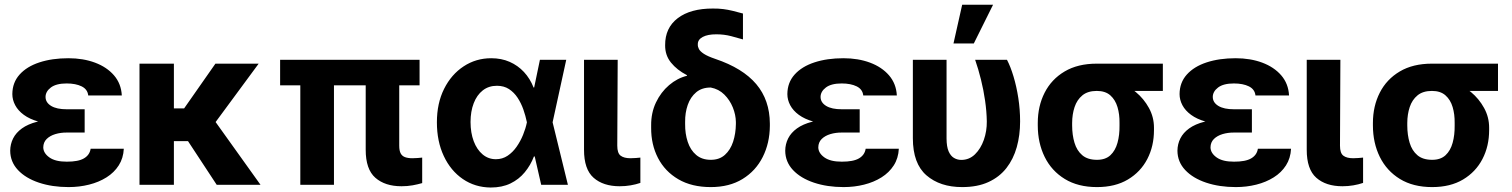

<svg xmlns="http://www.w3.org/2000/svg" viewBox="-20 -797 6519 828"><path d="M236.1 -282.4H345.1V-225.4H268Q241.8 -225.6 218.7 -218.7Q195.5 -211.7 181.2 -197.6Q166.9 -183.4 166.6 -161.5Q167 -136.6 193 -118.1Q219 -99.6 268 -99.8Q317.5 -99.6 342 -114Q366.6 -128.3 370.9 -155.5H513.9Q511.9 -114.7 492.1 -83.8Q472.4 -52.9 439.3 -32.1Q406.2 -11.3 364.2 -0.8Q322.2 9.8 275.8 9.8Q204.9 9.8 147.8 -9.3Q90.7 -28.4 57.5 -63.7Q24.3 -99 24 -147.1Q24.3 -175.6 36.6 -200.1Q48.9 -224.6 74.6 -243.2Q100.3 -261.8 140.4 -272.1Q180.5 -282.4 236.1 -282.4ZM345.1 -261.7H236.1Q184.1 -261.7 145.8 -272.6Q107.6 -283.4 82.8 -301.7Q57.9 -319.9 45.6 -343.2Q33.2 -366.5 33.2 -391.2Q33.5 -441 64.5 -475.5Q95.5 -510.1 150.1 -528Q204.7 -545.9 275 -545.9Q338.6 -545.9 389.6 -526.9Q440.6 -507.9 471.6 -472.1Q502.6 -436.2 505.3 -385.4H360.5Q357.6 -411.8 332.2 -424.5Q306.7 -437.1 267.4 -437.1Q222.6 -437.1 199.5 -419.8Q176.5 -402.4 176.4 -378.9Q176.5 -354.9 200.6 -340.2Q224.7 -325.6 268 -325.8H345.1Z M729.9 -522.5V0H581.6V-522.5ZM1095.5 -522.5 849.2 -188.5H704.7L686.5 -329.5H774L909 -522.5ZM914.6 0 772.1 -216.8 899.6 -285 1103.5 0Z M1789.4 -539.1V-429.1H1188V-539.1ZM1420.2 -539.1V0H1275.1V-539.1ZM1557.1 -539.1H1701.7V-168.9Q1701.7 -147.4 1707.8 -135.7Q1713.9 -124 1726.7 -119.3Q1739.6 -114.6 1758.7 -114.6Q1770.8 -114.6 1781.6 -115.6Q1792.4 -116.6 1800.7 -117.4V-7.4Q1781.7 -1.9 1759.4 2.2Q1737.1 6.2 1711.4 6.2Q1640.4 6.2 1598.7 -30.4Q1556.9 -67.1 1557.1 -151.4Z M2096.1 11.7Q2028.4 11 1975.9 -25Q1923.4 -60.9 1893.8 -124.2Q1864.1 -187.4 1864.1 -269.5Q1864.1 -351.8 1895.2 -413.9Q1926.3 -476 1979.5 -510.9Q2032.7 -545.9 2098.4 -545.9Q2142.3 -545.9 2177.8 -530.3Q2213.3 -514.7 2239.6 -486.5Q2265.8 -458.3 2281.1 -419.5H2326.2L2362.9 -270.5L2429.1 0H2313.9L2252.1 -270.5Q2246.6 -297.3 2237 -324.8Q2227.4 -352.2 2212.1 -375.5Q2196.8 -398.7 2175 -412.9Q2153.1 -427.1 2123 -427.1Q2087.4 -427.1 2061.9 -407.1Q2036.4 -387.1 2022.9 -351.9Q2009.3 -316.7 2009.2 -270.9Q2009.3 -224.3 2022.9 -188Q2036.6 -151.8 2061.3 -131.1Q2086 -110.4 2118.4 -110.4Q2146.6 -110.4 2168.8 -125.2Q2191.1 -140.1 2207.8 -164Q2224.5 -187.9 2235.7 -215.5Q2246.9 -243.1 2252.1 -268.6L2308.4 -539.1H2421.9L2362.9 -268.6L2326.2 -122.3H2282.6Q2268.2 -84.6 2243 -54.1Q2217.9 -23.5 2181.4 -5.9Q2145 11.7 2096.1 11.7Z M2498.6 -539.1H2643.8L2642 -168.9Q2641.9 -136.7 2656.4 -125.7Q2670.9 -114.6 2698.8 -114.6Q2712.1 -114.6 2722.4 -115.6Q2732.6 -116.6 2741.6 -117.4V-8.2Q2722.3 -1.6 2699.6 2.3Q2677 6.2 2652.5 6.2Q2581.4 6.2 2539.9 -30.4Q2498.4 -67.1 2498.6 -151.4Z M2848.4 -602.1Q2847.9 -676.8 2902.8 -718.6Q2957.7 -760.4 3054.3 -760.2Q3079.2 -760.4 3099.1 -757.8Q3118.9 -755.3 3139 -750.4Q3159.1 -745.5 3184 -738.7V-627Q3164.4 -632.9 3133.1 -641.1Q3101.9 -649.2 3069.1 -649Q3032.2 -649.2 3010.4 -637.6Q2988.6 -626 2989.3 -605.1Q2988.8 -595.7 2994.1 -585.5Q2999.4 -575.4 3015.7 -564.7Q3032 -554.1 3064.6 -543Q3183 -503.1 3241.3 -434.3Q3299.5 -365.4 3300 -264.1V-254.3Q3299.5 -180 3269.3 -120Q3239.2 -60 3182.3 -25.1Q3125.5 9.8 3045.3 9.8Q2963.1 9.8 2905.4 -23.9Q2847.7 -57.6 2817.6 -115.7Q2787.6 -173.8 2788.1 -246.1V-255.9Q2787.6 -310.3 2808.8 -355Q2830.1 -399.7 2865.5 -429.9Q2901 -460.1 2943 -470.3L2941.8 -473.2Q2899.5 -495.1 2873.7 -527Q2847.9 -558.8 2848.4 -602.1ZM2934.6 -271.1V-262.5Q2934.1 -220.6 2945.8 -185.3Q2957.4 -149.9 2982.2 -128.9Q3006.9 -107.8 3045.3 -107.8Q3082.6 -107.8 3106.2 -129.2Q3129.9 -150.5 3141.5 -185.7Q3153 -220.9 3153.5 -262.5V-271.1Q3153 -302 3140.3 -333.7Q3127.5 -365.4 3103.6 -389.2Q3079.6 -413 3045.3 -419.5Q3007.2 -419.8 2982.5 -399.2Q2957.7 -378.5 2945.9 -344.6Q2934.1 -310.6 2934.6 -271.1Z M3578.4 -282.4H3687.4V-225.4H3610.3Q3584.1 -225.6 3560.9 -218.7Q3537.8 -211.7 3523.5 -197.6Q3509.2 -183.4 3508.9 -161.5Q3509.3 -136.6 3535.3 -118.1Q3561.3 -99.6 3610.3 -99.8Q3659.8 -99.6 3684.3 -114Q3708.9 -128.3 3713.2 -155.5H3856.2Q3854.2 -114.7 3834.4 -83.8Q3814.6 -52.9 3781.5 -32.1Q3748.4 -11.3 3706.4 -0.8Q3664.5 9.8 3618.1 9.8Q3547.2 9.8 3490.1 -9.3Q3433 -28.4 3399.8 -63.7Q3366.6 -99 3366.3 -147.1Q3366.6 -175.6 3378.9 -200.1Q3391.2 -224.6 3416.9 -243.2Q3442.6 -261.8 3482.7 -272.1Q3522.8 -282.4 3578.4 -282.4ZM3687.4 -261.7H3578.4Q3526.4 -261.7 3488.1 -272.6Q3449.9 -283.4 3425 -301.7Q3400.2 -319.9 3387.8 -343.2Q3375.5 -366.5 3375.5 -391.2Q3375.8 -441 3406.8 -475.5Q3437.8 -510.1 3492.4 -528Q3547 -545.9 3617.3 -545.9Q3680.9 -545.9 3731.9 -526.9Q3782.9 -507.9 3813.9 -472.1Q3844.9 -436.2 3847.6 -385.4H3702.8Q3699.9 -411.8 3674.5 -424.5Q3649 -437.1 3609.7 -437.1Q3564.8 -437.1 3541.8 -419.8Q3518.8 -402.4 3518.7 -378.9Q3518.8 -354.9 3542.9 -340.2Q3567 -325.6 3610.3 -325.8H3687.4Z M3916.7 -539.1H4062V-199.2Q4062.2 -164.4 4070.9 -144.3Q4079.7 -124.3 4094.1 -115.9Q4108.6 -107.4 4125.5 -107.4Q4159.9 -107.4 4184.6 -131.5Q4209.4 -155.7 4222.8 -193.7Q4236.1 -231.7 4235.6 -273.4Q4234.9 -316.9 4228.2 -362.9Q4221.6 -408.9 4210.4 -454Q4199.3 -499 4185.3 -539.1H4322.6Q4338 -509.8 4350.8 -467.1Q4363.7 -424.4 4371.4 -374.7Q4379.2 -324.9 4379.2 -273.4Q4379.2 -213.9 4364.8 -162.5Q4350.4 -111.1 4320.3 -72.4Q4290.1 -33.7 4242.8 -12Q4195.5 9.8 4129.2 9.8Q4033.9 9.8 3975.3 -40.9Q3916.8 -91.6 3916.7 -200.8ZM4091.9 -609.6 4129.4 -776.6H4262.6L4179.6 -609.6Z M4455.4 -255.9V-266.6Q4455.5 -339.5 4485 -397.3Q4514.5 -455.2 4571.2 -488.8Q4627.9 -522.5 4709.9 -522.5Q4721 -516 4731.3 -500.1Q4741.7 -484.2 4758.5 -467.5Q4775.4 -450.9 4805.4 -441.2Q4843.8 -428.6 4878.4 -399.9Q4913 -371.1 4934.8 -331.4Q4956.6 -291.7 4956.5 -246.1V-236.3Q4956.6 -167 4927.8 -111.3Q4898.9 -55.6 4844.1 -22.9Q4789.4 9.8 4710.8 9.8Q4629 9.8 4572 -25.1Q4514.9 -60 4485.2 -120.2Q4455.5 -180.4 4455.4 -255.9ZM4603.6 -266.6V-255.9Q4603.7 -214.7 4613.8 -181.2Q4623.8 -147.6 4647.2 -127.7Q4670.5 -107.8 4710.8 -107.8Q4747.4 -107.8 4768.7 -127.7Q4789.9 -147.6 4799.2 -181.2Q4808.5 -214.7 4807.9 -255.9V-266.6Q4808.5 -303.9 4799.2 -335.2Q4789.9 -366.5 4768.4 -385.7Q4746.9 -404.9 4709.9 -404.9Q4670.9 -404.9 4647.7 -385.7Q4624.4 -366.5 4614.1 -335.2Q4603.7 -303.9 4603.6 -266.6ZM4994.8 -522.5V-404.9H4709.9V-522.5Z M5269.8 -282.4H5378.8V-225.4H5301.7Q5275.5 -225.6 5252.3 -218.7Q5229.2 -211.7 5214.9 -197.6Q5200.6 -183.4 5200.3 -161.5Q5200.7 -136.6 5226.7 -118.1Q5252.7 -99.6 5301.7 -99.8Q5351.2 -99.6 5375.7 -114Q5400.3 -128.3 5404.6 -155.5H5547.6Q5545.6 -114.7 5525.8 -83.8Q5506.1 -52.9 5472.9 -32.1Q5439.8 -11.3 5397.9 -0.8Q5355.9 9.8 5309.5 9.8Q5238.6 9.8 5181.5 -9.3Q5124.4 -28.4 5091.2 -63.7Q5058 -99 5057.7 -147.1Q5058 -175.6 5070.3 -200.1Q5082.6 -224.6 5108.3 -243.2Q5134 -261.8 5174.1 -272.1Q5214.2 -282.4 5269.8 -282.4ZM5378.8 -261.7H5269.8Q5217.8 -261.7 5179.5 -272.6Q5141.3 -283.4 5116.5 -301.7Q5091.6 -319.9 5079.2 -343.2Q5066.9 -366.5 5066.9 -391.2Q5067.2 -441 5098.2 -475.5Q5129.2 -510.1 5183.8 -528Q5238.4 -545.9 5308.7 -545.9Q5372.3 -545.9 5423.3 -526.9Q5474.3 -507.9 5505.3 -472.1Q5536.3 -436.2 5539 -385.4H5394.2Q5391.3 -411.8 5365.9 -424.5Q5340.4 -437.1 5301.1 -437.1Q5256.2 -437.1 5233.2 -419.8Q5210.2 -402.4 5210.1 -378.9Q5210.2 -354.9 5234.3 -340.2Q5258.4 -325.6 5301.7 -325.8H5378.8Z M5615.3 -539.1H5760.4L5758.7 -168.9Q5758.6 -136.7 5773.1 -125.7Q5787.6 -114.6 5815.5 -114.6Q5828.8 -114.6 5839.1 -115.6Q5849.3 -116.6 5858.3 -117.4V-8.2Q5839 -1.6 5816.3 2.3Q5793.7 6.2 5769.2 6.2Q5698.1 6.2 5656.6 -30.4Q5615.1 -67.1 5615.3 -151.4Z M5900.7 -255.9V-266.6Q5900.8 -339.5 5930.3 -397.3Q5959.8 -455.2 6016.5 -488.8Q6073.2 -522.5 6155.2 -522.5Q6166.3 -516 6176.7 -500.1Q6187 -484.2 6203.9 -467.5Q6220.7 -450.9 6250.7 -441.2Q6289.1 -428.6 6323.7 -399.9Q6358.3 -371.1 6380.1 -331.4Q6402 -291.7 6401.9 -246.1V-236.3Q6402 -167 6373.1 -111.3Q6344.2 -55.6 6289.5 -22.9Q6234.7 9.8 6156.2 9.8Q6074.3 9.8 6017.3 -25.1Q5960.3 -60 5930.5 -120.2Q5900.8 -180.4 5900.7 -255.9ZM6048.9 -266.6V-255.9Q6049 -214.7 6059.1 -181.2Q6069.1 -147.6 6092.5 -127.7Q6115.8 -107.8 6156.2 -107.8Q6192.7 -107.8 6214 -127.7Q6235.3 -147.6 6244.5 -181.2Q6253.8 -214.7 6253.2 -255.9V-266.6Q6253.8 -303.9 6244.5 -335.2Q6235.3 -366.5 6213.7 -385.7Q6192.2 -404.9 6155.2 -404.9Q6116.2 -404.9 6093 -385.7Q6069.7 -366.5 6059.4 -335.2Q6049 -303.9 6048.9 -266.6ZM6440.1 -522.5V-404.9H6155.2V-522.5Z"/></svg>

Font: Inter Display V
Style: Regular
Weight: 400
Designer: Rasmus Andersson
Foundry: rsms
Version: Version 3.015;git-src